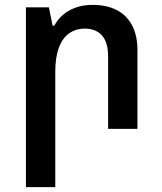

<svg xmlns="http://www.w3.org/2000/svg" viewBox="-20 -527 664 785"><path d="M86 238V-497H180L195 -422H202Q215 -447 237 -466Q259 -485 289.5 -496Q320 -507 359 -507Q416 -507 457 -486Q498 -465 520 -423.5Q542 -382 542 -321V0H422V-296Q422 -354 397 -382Q372 -410 327 -410Q290 -410 262.5 -390.5Q235 -371 220.5 -331.5Q206 -292 206 -233V238Z"/></svg>

Font: Noto Sans Armenian SemiBold
Style: Regular
Weight: 600
Designer: Monotype Design Team
Foundry: Monotype Imaging Inc.
Version: Version 2.007